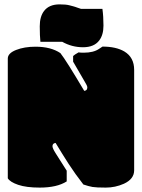

<svg xmlns="http://www.w3.org/2000/svg" viewBox="-20 -852 648 877"><path d="M161.6 4.9Q240.2 4.9 284.7 -23.4V-72.3L233.9 -152.3Q219.7 -174.8 219.7 -184.1Q219.7 -197.3 233.9 -199.2Q265.1 -147.5 293.9 -102.8Q322.8 -58.1 360.8 -9.3Q385.3 -1 402.6 2Q419.9 4.9 463.1 4.9Q506.3 4.9 545.9 -12.7Q592.8 -34.2 592.8 -74.2V-532.7Q592.8 -589.8 548.3 -616.7Q510.3 -639.2 448.2 -639.2Q439.5 -633.3 432.6 -628.9Q407.2 -611.3 362.3 -611.3Q345.2 -611.3 338.9 -612.8Q319.8 -602.1 314 -596.2V-570.3L366.7 -479.5Q378.9 -460.4 378.9 -452.6Q378.9 -444.8 374.5 -440.9Q370.1 -437 364.7 -437Q282.2 -576.2 255.9 -609.4Q212.4 -638.7 142.1 -638.7Q91.3 -638.7 53.5 -623.8Q15.6 -608.9 15.6 -584.5V-37.6Q25.9 -20.5 63 -7.8Q100.1 4.9 161.6 4.9ZM264.2 -661.1Q308.6 -636.2 359.1 -636.2Q409.7 -636.2 433.1 -667Q452.6 -692.4 452.6 -734.9Q452.6 -777.3 447.8 -811.5H350.1Q343.8 -813.5 335.4 -816.4Q327.1 -819.3 323.5 -820.6Q319.8 -821.8 315.4 -823Q311 -824.2 295.9 -828.1Q280.8 -832 252 -832Q204.1 -832 181.2 -801.8Q161.6 -776.4 161.6 -731.9Q161.6 -687.5 164.6 -661.1Z"/></svg>

Font: Friends & Family
Style: Regular
Weight: 400
Designer: Sarang Kulkarni, Maithili Shingre, Noopur Datye
Foundry: Ek Type
Version: Version 1.000;hotconv 1.0.117;makeotfexe 2.5.65602